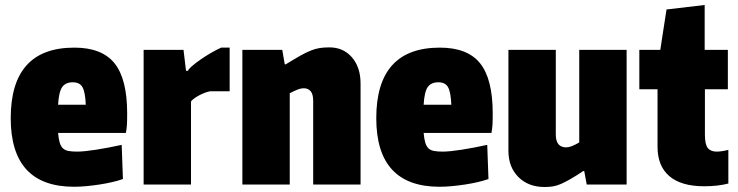

<svg xmlns="http://www.w3.org/2000/svg" viewBox="-20 -740 2961 770"><path d="M277 9Q23 9 23 -266Q23 -549 278 -549Q389 -549 439.5 -486Q490 -423 490 -285Q490 -254 489 -239Q488 -224 485 -207H213Q215 -183 219.5 -168Q224 -153 232.5 -145Q241 -137 255 -134.5Q269 -132 289 -132Q317 -132 365 -139.5Q413 -147 468 -159L473 -22Q453 -15 429 -9.5Q405 -4 379 0Q353 4 326.5 6.5Q300 9 277 9ZM272 -410Q243 -410 229.5 -391Q216 -372 213 -320H324Q322 -370 311 -390Q300 -410 272 -410Z M556 -540H716L726 -456H734Q735 -462 749.5 -474.5Q764 -487 784 -501Q804 -515 826.5 -528Q849 -541 867 -549H901V-374H824Q815 -373 803 -368.5Q791 -364 779.5 -358Q768 -352 758.5 -345Q749 -338 746 -333V0H556Z M952 -540H1112L1122 -482H1126Q1160 -503 1184 -516.5Q1208 -530 1227 -537.5Q1246 -545 1263 -547.5Q1280 -550 1301 -550Q1357 -550 1391.5 -510Q1426 -470 1426 -405V0H1236V-335Q1236 -363 1225.5 -374.5Q1215 -386 1199 -386Q1186 -386 1171.5 -380Q1157 -374 1142 -366V0H952Z M1743 9Q1489 9 1489 -266Q1489 -549 1744 -549Q1855 -549 1905.5 -486Q1956 -423 1956 -285Q1956 -254 1955 -239Q1954 -224 1951 -207H1679Q1681 -183 1685.5 -168Q1690 -153 1698.5 -145Q1707 -137 1721 -134.5Q1735 -132 1755 -132Q1783 -132 1831 -139.5Q1879 -147 1934 -159L1939 -22Q1919 -15 1895 -9.5Q1871 -4 1845 0Q1819 4 1792.5 6.5Q1766 9 1743 9ZM1738 -410Q1709 -410 1695.5 -391Q1682 -372 1679 -320H1790Q1788 -370 1777 -390Q1766 -410 1738 -410Z M2164 10Q2099 10 2059 -30Q2019 -70 2019 -135V-540H2209V-200Q2209 -149 2251 -149Q2270 -149 2303 -169V-540H2493V0H2333L2323 -54H2319Q2289 -34 2268 -22Q2247 -10 2230 -2.5Q2213 5 2197.5 7.5Q2182 10 2164 10Z M2804 7Q2712 7 2664.5 -33.5Q2617 -74 2617 -151V-382H2544V-540H2628L2653 -702L2806 -720V-540H2899V-382H2807V-200Q2807 -161 2818.5 -146.5Q2830 -132 2854 -132Q2874 -132 2901 -139V-4Q2859 7 2804 7Z"/></svg>

Font: Encode Sans Compressed
Style: Black
Weight: 900
Designer: Pablo Impallari, Andres Torresi
Foundry: Pablo Impallari, Andres Torresi
Version: Version 1.000; ttfautohint (v1.00) -l 8 -r 50 -G 200 -x 14 -